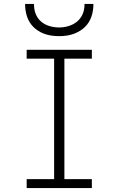

<svg xmlns="http://www.w3.org/2000/svg" viewBox="-20 -952 599 972"><path d="M280 -769Q235 -769 202.5 -781.5Q170 -794 148.5 -816Q127 -838 117 -867.5Q107 -897 107 -932H152Q152 -901 162 -878.5Q172 -856 189.5 -841.5Q207 -827 230.5 -820Q254 -813 280 -813Q304 -813 327 -820Q350 -827 368 -841Q386 -855 397 -877.5Q408 -900 408 -932H453Q453 -897 442.5 -867Q432 -837 410 -815.5Q388 -794 355.5 -781.5Q323 -769 280 -769ZM254 -655H115V-700H445V-655H306V-45H445V0H115V-45H254Z"/></svg>

Font: Transpass ExtraLight
Style: Regular
Weight: 200
Designer: Delve Withrington
Foundry: Delve Fonts
Version: Version 1.001;December 18, 2019;FontCreator 12.0.0.2547 64-b